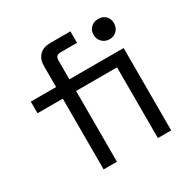

<svg xmlns="http://www.w3.org/2000/svg" viewBox="-159 -844 970 987"><g transform="rotate(-30 326.5 -350.0)"><path d="M258 0H179V-420H29V-489H179V-614Q179 -654 202 -677Q225 -700 266 -700H386V-632H288Q258 -632 258 -602V-489H501V-420H258ZM580 0H501V-489H580ZM601 -625Q601 -598 584 -581Q567 -564 541 -564Q515 -564 498 -581Q480 -598 480 -625Q480 -652 498 -668Q514 -684 541 -684Q568 -684 584 -668Q601 -651 601 -625Z"/></g></svg>

Font: Rilu
Style: Regular
Weight: 500
Designer: Alí Sinisterra
Foundry: Alí Sinisterra
Version: 0.1